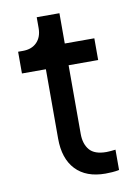

<svg xmlns="http://www.w3.org/2000/svg" viewBox="-78 -715 552 774"><g transform="rotate(-10 198.0 -328.5)"><path d="M291 6Q302 6 318 5Q334 4 347 1V-82Q338 -81 328 -80Q318 -79 310 -79Q261 -79 240.5 -103.5Q220 -128 220 -169V-450H341V-539H220V-663H127V-619Q127 -582 106 -560.5Q85 -539 49 -539H29V-450H127V-166Q127 -84 169.5 -39Q212 6 291 6Z"/></g></svg>

Font: Plus Jakarta Sans Medium
Style: Regular
Weight: 500
Designer: Gumpita Rahayu
Foundry: Tokotype
Version: Version 2.004; ttfautohint (v1.8.3)